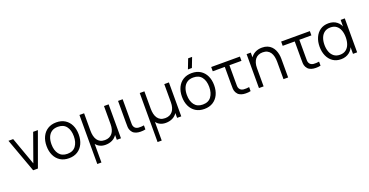

<svg xmlns="http://www.w3.org/2000/svg" viewBox="-36 -1705 5512 2870"><g transform="rotate(-20 2720.0 -270.0)"><path d="M216 0 20 -540H94.7L254 -96L412.7 -540H488L292 0Z M783.7 15Q703.2 15 646 -21.5Q588.8 -58 558.4 -122.4Q528 -186.8 528 -270.7Q528 -355.5 559 -419.6Q590 -483.7 647.3 -519.3Q704.7 -555 783.7 -555Q864.5 -555 921.8 -518.7Q979 -482.3 1009.3 -418.2Q1039.7 -354.2 1039.7 -270.7Q1039.7 -185.7 1009.1 -121.4Q978.5 -57.2 921.1 -21.1Q863.7 15 783.7 15ZM783.7 -55.3Q873.5 -55.3 917.6 -115.2Q961.7 -175.2 961.7 -270.7Q961.7 -368.3 917.2 -426.5Q872.8 -484.7 783.7 -484.7Q723.2 -484.7 683.8 -457.3Q644.5 -430 625.2 -381.8Q606 -333.7 606 -270.7Q606 -173.2 651.1 -114.2Q696.2 -55.3 783.7 -55.3Z M1149.2 240V-540H1223.2V-264.3Q1223.2 -219.8 1231.7 -181.9Q1240.2 -144 1259 -115.8Q1277.8 -87.7 1307.6 -72.2Q1337.3 -56.7 1379.8 -56.7Q1418.7 -56.7 1448.5 -70Q1478.3 -83.3 1498.5 -108.6Q1518.7 -133.8 1529.1 -170.1Q1539.5 -206.3 1539.5 -252V-540H1613.2V0H1547.2V-76.7Q1517.5 -31.3 1470.2 -9Q1423 13.3 1365.5 13.3Q1316.2 13.3 1278.2 -4.6Q1240.2 -22.5 1215.2 -56V240Z M1885.8 4.7Q1853 -0.2 1825.8 -15.6Q1798.7 -31 1781.2 -63.3Q1765.7 -92.8 1764.4 -123.5Q1763.2 -154.2 1763.2 -195.7V-540H1836.5V-198.3Q1836.5 -164 1836.9 -142Q1837.3 -120 1847.5 -100.7Q1858.5 -81.2 1874.9 -72Q1891.3 -62.8 1912.5 -60.3Q1934 -58.5 1957.7 -59.4Q1981.3 -60.3 2001.8 -64.3V0Q1984.2 4.3 1963.3 6.2Q1942.5 8 1922.3 7.6Q1902.2 7.2 1885.8 4.7Z M2108.2 240V-540H2182.2V-264.3Q2182.2 -219.8 2190.7 -181.9Q2199.2 -144 2218 -115.8Q2236.8 -87.7 2266.6 -72.2Q2296.3 -56.7 2338.8 -56.7Q2377.7 -56.7 2407.5 -70Q2437.3 -83.3 2457.5 -108.6Q2477.7 -133.8 2488.1 -170.1Q2498.5 -206.3 2498.5 -252V-540H2572.2V0H2506.2V-76.7Q2476.5 -31.3 2429.2 -9Q2382 13.3 2324.5 13.3Q2275.2 13.3 2237.2 -4.6Q2199.2 -22.5 2174.2 -56V240Z M2968.8 -625H2905.8L2965.5 -780H3028.5ZM2937.7 15Q2857.2 15 2800 -21.5Q2742.8 -58 2712.4 -122.4Q2682 -186.8 2682 -270.7Q2682 -355.5 2713 -419.6Q2744 -483.7 2801.3 -519.3Q2858.7 -555 2937.7 -555Q3018.5 -555 3075.8 -518.7Q3133 -482.3 3163.3 -418.2Q3193.7 -354.2 3193.7 -270.7Q3193.7 -185.7 3163.1 -121.4Q3132.5 -57.2 3075.1 -21.1Q3017.7 15 2937.7 15ZM2937.7 -55.3Q3027.5 -55.3 3071.6 -115.2Q3115.7 -175.2 3115.7 -270.7Q3115.7 -368.3 3071.2 -426.5Q3026.8 -484.7 2937.7 -484.7Q2877.2 -484.7 2837.8 -457.3Q2798.5 -430 2779.2 -381.8Q2760 -333.7 2760 -270.7Q2760 -173.2 2805.1 -114.2Q2850.2 -55.3 2937.7 -55.3Z M3559.3 4.7Q3526.5 -0.2 3499.3 -15.6Q3472.2 -31 3454.7 -63.3Q3439.2 -92.8 3437.9 -123.5Q3436.7 -154.2 3436.7 -195.7V-472H3245V-540H3701.7V-472H3510V-198.3Q3510 -164 3510.4 -142Q3510.8 -120 3521 -100.7Q3532 -81.2 3548.4 -72Q3564.8 -62.8 3586 -60.3Q3607.5 -58.5 3631.2 -59.4Q3654.8 -60.3 3675.3 -64.3V0Q3657.7 4.3 3637 6.2Q3616.3 8 3596 7.6Q3575.7 7.2 3559.3 4.7Z M4198.5 0V-275.7Q4198.5 -320.5 4190 -358.2Q4181.5 -396 4162.7 -424.2Q4143.8 -452.3 4114.1 -467.8Q4084.3 -483.3 4041.8 -483.3Q4003 -483.3 3973.2 -470Q3943.3 -456.7 3923.2 -431.4Q3903 -406.2 3892.6 -370Q3882.2 -333.8 3882.2 -288L3830.2 -299.7Q3830.2 -382.7 3859.2 -439.2Q3888.2 -495.7 3939.1 -524.5Q3990 -553.3 4056.2 -553.3Q4104.7 -553.3 4140.8 -538.5Q4177 -523.7 4202.2 -498.2Q4227.5 -472.7 4243 -439.8Q4258.5 -406.8 4265.5 -370.2Q4272.5 -333.5 4272.5 -297V0ZM3808.2 0V-540H3874.5V-407H3882.2V0Z M4671.8 4.7Q4639 -0.2 4611.8 -15.6Q4584.7 -31 4567.2 -63.3Q4551.7 -92.8 4550.4 -123.5Q4549.2 -154.2 4549.2 -195.7V-472H4357.5V-540H4814.2V-472H4622.5V-198.3Q4622.5 -164 4622.9 -142Q4623.3 -120 4633.5 -100.7Q4644.5 -81.2 4660.9 -72Q4677.3 -62.8 4698.5 -60.3Q4720 -58.5 4743.7 -59.4Q4767.3 -60.3 4787.8 -64.3V0Q4770.2 4.3 4749.5 6.2Q4728.8 8 4708.5 7.6Q4688.2 7.2 4671.8 4.7Z M5111.7 15Q5035.2 15 4981.4 -22.7Q4927.7 -60.3 4899.3 -124.8Q4871 -189.3 4871 -270Q4871 -350.8 4899.4 -415.2Q4927.8 -479.7 4982 -517.3Q5036.2 -555 5113.7 -555Q5192.3 -555 5245.7 -512.9Q5299 -470.8 5317.3 -397.3L5304 -371V-540H5370V0H5304V-170.7L5317.3 -144.3Q5299 -69.8 5244.3 -27.4Q5189.7 15 5111.7 15ZM5119 -53.3Q5175.8 -53.3 5213.2 -81.5Q5250.7 -109.7 5269 -158.8Q5287.3 -208 5287.3 -270.7Q5287.3 -334 5268.8 -382.8Q5250.3 -431.7 5213.1 -459.2Q5175.8 -486.7 5119.7 -486.7Q5063 -486.7 5025 -458.9Q4987 -431.2 4968 -382.3Q4949 -333.5 4949 -270.3Q4949 -209.2 4967.8 -160Q4986.5 -110.8 5024.2 -82.1Q5062 -53.3 5119 -53.3Z"/></g></svg>

Font: Manrope ExtraLight
Style: Regular
Weight: 200
Designer: Mikhail Sharanda
Foundry: Mikhail Sharanda
Version: Version 4.505